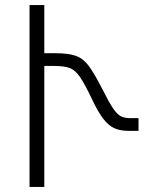

<svg xmlns="http://www.w3.org/2000/svg" viewBox="-20 -734 609 754"><path d="M96 -714H154V-525H198Q250 -525 278.5 -514.5Q307 -504 328 -476Q349 -448 382 -384Q408 -332 424 -308.5Q440 -285 454.5 -277.5Q469 -270 493 -270H524V-220H487Q452 -220 429 -230.5Q406 -241 385.5 -267.5Q365 -294 341 -345Q312 -406 293.5 -432.5Q275 -459 253.5 -467Q232 -475 192 -475H154V0H96Z"/></svg>

Font: Noto Sans Armenian Light
Style: Regular
Weight: 300
Designer: Monotype Design team
Foundry: Monotype Imaging Inc.
Version: Version 1.000